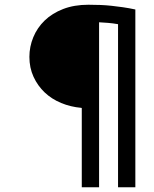

<svg xmlns="http://www.w3.org/2000/svg" viewBox="-20 -760 649 810"><path d="M325 -304Q323 -305 323 -305Q278 -309 238 -325.5Q198 -342 168.5 -370Q139 -398 121.5 -436Q104 -474 104 -520Q104 -563 120.5 -603Q137 -643 168.5 -673.5Q200 -704 246.5 -722Q293 -740 353 -740Q380 -740 404 -739Q428 -738 451 -735.5Q474 -733 498.5 -729.5Q523 -726 551 -720V30H478V-658Q455 -662 435.5 -663.5Q416 -665 398 -666V30H325Z"/></svg>

Font: Expletus Sans
Style: Regular
Weight: 400
Designer: Jasper de Waard
Foundry: Designtown
Version: Version 7.028